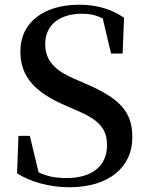

<svg xmlns="http://www.w3.org/2000/svg" viewBox="-20 -773 624 811"><path d="M272 18C438 18 539 -65 539 -193C539 -299 489 -357 338 -421L290 -442C215 -475 171 -514 171 -587C171 -670 235 -715 326 -715C360 -715 386 -709 414 -695L449 -547H498L504 -698C453 -733 392 -753 314 -753C172 -753 66 -684 66 -555C66 -446 132 -381 257 -327L301 -308C399 -267 432 -229 432 -159C432 -70 366 -21 262 -21C215 -21 181 -27 143 -45L106 -199H58L52 -41C105 -6 189 18 272 18Z"/></svg>

Font: Noto Serif CJK KR SemiBold
Style: Regular
Weight: 600
Designer: Ryoko NISHIZUKA 西塚涼子 (kana & ideographs); Frank Grießhammer (Latin, Greek & Cyrillic); Wenlong ZHANG 张文龙 (bopomofo); San
Foundry: Adobe
Version: Version 2.001;hotconv 1.1.0;makeotfexe 2.6.0